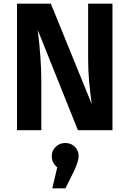

<svg xmlns="http://www.w3.org/2000/svg" viewBox="-20 -712 708 1050"><path d="M410 142Q410 170 384 225L338 318H266L293 203Q263 178 263 142Q263 112 284.5 91Q306 70 337 70Q368 70 389 90.5Q410 111 410 142ZM595 0H406L186 -549Q206 -394 206 -269V0H73V-692H258L482 -142Q462 -276 462 -388V-692H595Z"/></svg>

Font: FiraSans
Style: Regular
Weight: 600
Designer: Carrois Corporate & Edenspiekermann AG
Foundry: Carrois Corporate GbR & Edenspiekermann AG
Version: Version 3.106;PS 003.106;hotconv 1.0.70;makeotf.lib2.5.58329